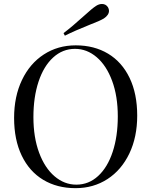

<svg xmlns="http://www.w3.org/2000/svg" viewBox="-20 -956 781 990"><path d="M53.2 0ZM505.9 -935.5Q525.4 -935.5 536.6 -918.9Q542 -909.7 542 -900.4Q542 -878.4 515.6 -860.8Q493.7 -847.7 444.3 -829.1Q366.2 -797.9 314.5 -772L307.6 -785.2Q352.1 -818.8 414.1 -875Q455.6 -913.1 475.6 -925.8Q490.7 -935.5 505.9 -935.5ZM687.5 -359.9Q687.5 -249.5 647 -164.6Q606.4 -79.6 534.2 -32.7Q461.9 14.2 369.6 14.2Q274.4 14.2 202.9 -28.8Q131.3 -71.8 92 -153.6Q52.7 -235.4 52.7 -348.1Q52.7 -458.5 93.3 -543.5Q133.8 -628.4 206.1 -675.3Q278.3 -722.2 370.6 -722.2Q465.8 -722.2 537.4 -679.2Q608.9 -636.2 648.2 -554.4Q687.5 -472.7 687.5 -359.9ZM152.3 -352.1Q152.3 -248 181.6 -168.9Q210.9 -89.8 261.5 -46.9Q312 -3.9 373.5 -3.9Q437.5 -3.9 486.1 -48.6Q534.7 -93.3 561 -173.1Q587.4 -252.9 587.4 -356Q587.4 -460 558.1 -539.1Q528.8 -618.2 478.5 -661.1Q428.2 -704.1 366.7 -704.1Q302.7 -704.1 253.9 -659.4Q205.1 -614.7 178.7 -534.9Q152.3 -455.1 152.3 -352.1Z"/></svg>

Font: TypoPRO Playfair Display
Style: Regular
Weight: 400
Designer: Claus Eggers Sørensen
Foundry: Claus Eggers Sørensen
Version: Version 1.004;PS 001.004;hotconv 1.0.70;makeotf.lib2.5.58329